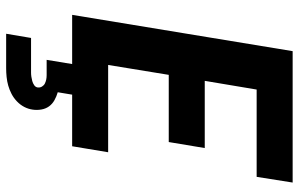

<svg xmlns="http://www.w3.org/2000/svg" viewBox="-198 -578 995 640"><g transform="rotate(90 300.0 -257.5)"><path d="M29 0 150 -735H588L569 -615H278L249 -442H473L453 -322H229L196 -120H487L467 0ZM92 220 106 137H221Q228 137 235 136Q242 135 249.5 133Q257 131 263.5 126.5Q270 122 271 115Q272 107 268 100.5Q264 94 258 91Q252 88 245 86.5Q238 85 230 85H179L193 0H295L287 48Q301 52 313.5 59Q326 66 334 77Q342 88 344.5 102.5Q347 117 345 131Q343 146 336 159.5Q329 173 317.5 184Q306 195 292.5 202Q279 209 265 213Q251 217 236 218.5Q221 220 207 220Z"/></g></svg>

Font: Iosevka Aile Heavy
Style: Italic
Weight: 900
Italic angle: -9°
Designer: Belleve Invis
Foundry: Belleve Invis
Version: Version 31.1.0; ttfautohint (v1.8.4)